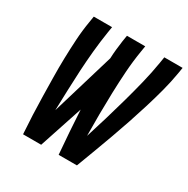

<svg xmlns="http://www.w3.org/2000/svg" viewBox="-166 -881 1005 1028"><g transform="rotate(30 336.5 -367.5)"><path d="M111 0Q107 -58 104.5 -115.5Q102 -173 101 -231Q100 -289 99 -347Q98 -405 99.5 -463.5Q101 -522 104.5 -580.5Q108 -639 118 -698L124 -735H237L231 -698Q221 -635 215 -572.5Q209 -510 205.5 -447.5Q202 -385 200 -322.5Q198 -260 196 -198L312 -586Q313 -614 316 -642Q319 -670 323 -698L329 -735H442L436 -698Q425 -631 420.5 -564Q416 -497 414 -430Q412 -363 411.5 -296.5Q411 -230 412 -164Q433 -230 453 -297Q473 -364 491.5 -430.5Q510 -497 526.5 -564Q543 -631 554 -698L560 -735H673L667 -698Q657 -639 641.5 -580.5Q626 -522 608 -463.5Q590 -405 570.5 -347Q551 -289 530 -231Q509 -173 487.5 -115.5Q466 -58 444 0H331Q325 -67 320.5 -134Q316 -201 312 -269L223 0Z"/></g></svg>

Font: Iosevka Custom
Style: Bold Italic
Weight: 700
Italic angle: -9°
Designer: Belleve Invis
Foundry: Belleve Invis
Version: Version 30.3.1; ttfautohint (v1.8.3)